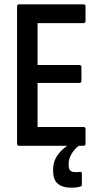

<svg xmlns="http://www.w3.org/2000/svg" viewBox="-20 -675 465 889"><path d="M69 0Q59 0 59 -10V-645Q59 -655 68 -655H367Q376 -655 376 -645V-579Q376 -568 367 -568H154V-374H348Q357 -374 357 -364V-301Q357 -291 348 -291H154V-87H367Q376 -87 376 -76V-10Q376 0 367 0ZM311 194Q268 194 247 175Q226 156 226 119V109Q226 67 254.5 33Q283 -1 334 -23L348 -11V-2Q326 13 312 36.5Q298 60 298 82V91Q298 108 306 115Q314 122 328 122Q333 122 339 122Q345 122 350 121Q359 119 359 129V179Q359 184 357.5 186Q356 188 351 189Q342 192 331 193Q320 194 311 194Z"/></svg>

Font: Sofia Sans Condensed SemiBold
Style: Regular
Weight: 600
Designer: Botio Nikoltchev, Ani Petrova
Foundry: lettersoup
Version: Version 4.101